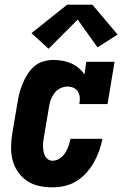

<svg xmlns="http://www.w3.org/2000/svg" viewBox="-20 -795 540 823"><path d="M205 8Q176 8 147.5 2Q119 -4 96 -19.5Q73 -35 57 -58Q41 -81 34 -108.5Q27 -136 27.5 -165.5Q28 -195 33 -225L55 -355Q58 -376 63.5 -396.5Q69 -417 77.5 -437.5Q86 -458 98 -477Q110 -496 127.5 -511Q145 -526 166.5 -532Q188 -538 209 -538Q229 -538 248.5 -534.5Q268 -531 285 -523.5Q302 -516 316.5 -504Q331 -492 342 -476L350 -530H471L441 -349H320Q323 -363 322 -377Q321 -391 314.5 -402Q308 -413 295.5 -418.5Q283 -424 269 -424Q254 -424 238.5 -416.5Q223 -409 213 -395.5Q203 -382 197.5 -367Q192 -352 190 -336L168 -206Q166 -195 165 -185Q164 -175 164.5 -164.5Q165 -154 167 -144Q169 -134 173.5 -125.5Q178 -117 186.5 -111.5Q195 -106 205 -106Q221 -106 235.5 -115.5Q250 -125 259 -139Q268 -153 273.5 -168.5Q279 -184 282 -200H419Q414 -173 405 -148Q396 -123 382.5 -99Q369 -75 350 -54Q331 -33 307.5 -18.5Q284 -4 257.5 2Q231 8 205 8ZM188 -586 115 -653 268 -775H376L484 -647L398 -592L313 -711Z"/></svg>

Font: Iosevka Slab Heavy Oblique
Style: Regular
Weight: 900
Italic angle: -9°
Monospace: yes
Designer: Belleve Invis
Foundry: Belleve Invis
Version: Version 11.1.1; ttfautohint (v1.8.3)